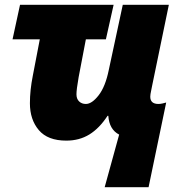

<svg xmlns="http://www.w3.org/2000/svg" viewBox="-20 -573 749 796"><path d="M474 -15Q433 -36 429 -93H426Q392 -41 350.5 -15.5Q309 10 255 10Q178 10 141 -33.5Q104 -77 104 -145Q104 -199 116 -259L145 -410H32L63 -553H451L419 -410H336L306 -253Q297 -202 297 -182Q297 -163 308 -152.5Q319 -142 336 -142Q361 -142 389 -178Q417 -214 431 -283L489 -553H680L611 -219Q610 -212 606.5 -196.5Q603 -181 603 -172Q603 -142 637 -142Q644 -142 653.5 -144Q663 -146 669 -148L596 203H414Z"/></svg>

Font: Noto Sans Display Black
Style: Italic
Weight: 900
Italic angle: -12°
Designer: Monotype Design team
Foundry: Monotype Imaging Inc.
Version: Version 1.000